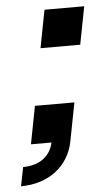

<svg xmlns="http://www.w3.org/2000/svg" viewBox="-70 -524 399 708"><g transform="rotate(-5 129.5 -169.5)"><path d="M-7 81 -21 151C82 151 158 92 175 0L202 -140H56L29 0H105C94 51 53 81 -7 81ZM95 -350H242L269 -490H122Z"/></g></svg>

Font: Uncut Sans Semibold Italic
Style: Regular
Weight: 600
Italic angle: -11°
Designer: Kasper Nordkvist
Foundry: UNCUT.wtf
Version: Version 1.304;Glyphs 3.2 (3246)